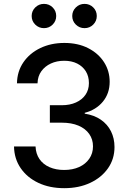

<svg xmlns="http://www.w3.org/2000/svg" viewBox="-20 -959 660 989"><path d="M311 10.3Q235.4 10.3 177.5 -17.1Q119.6 -44.4 86.4 -93Q53.2 -141.6 52.2 -204.6H163.1Q164.6 -167 183.3 -139.6Q202.1 -112.3 235.1 -97.9Q268.1 -83.5 310.1 -83.5Q354 -83.5 387.5 -98.6Q420.9 -113.8 439.9 -141.4Q459 -168.9 459 -205.1Q459 -241.2 439.7 -268.8Q420.4 -296.4 384.3 -311.8Q348.1 -327.1 298.3 -327.1H236.8V-417H298.3Q339.8 -417 371.3 -431.2Q402.8 -445.3 420.4 -470.9Q438 -496.6 438 -530.8Q438 -565.9 422.1 -591.6Q406.2 -617.2 377.7 -631.6Q349.1 -646 310.5 -646Q272.5 -646 241.9 -631.8Q211.4 -617.7 192.9 -592Q174.3 -566.4 173.3 -529.8H67.4Q68.4 -591.3 100.6 -638.2Q132.8 -685.1 187.7 -711.4Q242.7 -737.8 311.5 -737.8Q381.8 -737.8 434.3 -710.9Q486.8 -684.1 515.9 -638.7Q544.9 -593.3 544.9 -537.6Q544.9 -478 510 -435.5Q475.1 -393.1 416.5 -377.9V-373.5Q464.8 -366.2 499.3 -342.5Q533.7 -318.8 551.8 -282.5Q569.8 -246.1 569.8 -201.7Q569.8 -140.1 536.4 -92.3Q502.9 -44.4 444.6 -17.1Q386.2 10.3 311 10.3ZM415.5 -814Q389.2 -814 370.6 -832.3Q352.1 -850.6 352.1 -876.5Q352.1 -902.3 370.6 -920.7Q389.2 -939 415.5 -939Q441.9 -939 460.2 -920.9Q478.5 -902.8 478.5 -876.5Q478.5 -850.6 460.2 -832.3Q441.9 -814 415.5 -814ZM206.5 -814Q180.2 -814 161.6 -832.3Q143.1 -850.6 143.1 -876.5Q143.1 -902.3 161.6 -920.7Q180.2 -939 206.5 -939Q232.9 -939 251.2 -920.9Q269.5 -902.8 269.5 -876.5Q269.5 -850.6 251.2 -832.3Q232.9 -814 206.5 -814Z"/></svg>

Font: Inter 20pt Medium
Style: Regular
Weight: 500
Version: Version 4.001;git-66647c0bb